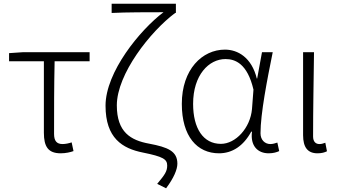

<svg xmlns="http://www.w3.org/2000/svg" viewBox="-20 -815 1827 1037"><path d="M308 13C335 13 361 7 377 1L367 -46C352 -41 334 -37 318 -37C286 -37 272 -54 272 -92C272 -220 272 -350 275 -484H464V-533H103L29 -528V-484H217V-98C217 -22 241 13 308 13Z M877 202C919 146 938 100 938 69C938 1 886 -20 786 -39C686 -57 611 -101 611 -246C611 -415 792 -645 926 -745H930V-795H583V-745C656 -749 794 -749 863 -749C736 -653 550 -426 550 -244C550 -69 641 -13 752 9C861 31 883 45 883 79C883 110 871 128 829 178Z M1163 13C1235 13 1295 -27 1337 -104H1341C1331 -26 1373 13 1431 13C1457 13 1475 7 1488 1L1478 -45C1467 -41 1453 -37 1440 -37C1411 -37 1387 -59 1387 -95C1387 -201 1423 -385 1453 -533H1395L1369 -391H1367C1339 -505 1264 -547 1195 -547C1072 -547 962 -440 962 -254C962 -78 1045 13 1163 13ZM1173 -38C1078 -38 1023 -121 1023 -254C1023 -410 1108 -496 1198 -496C1250 -496 1316 -472 1349 -331L1341 -226C1332 -124 1253 -38 1173 -38Z M1695 13C1718 13 1734 8 1746 2L1737 -44C1724 -39 1715 -37 1705 -37C1685 -37 1671 -50 1671 -78C1671 -225 1674 -379 1676 -533H1617V-85C1617 -19 1642 13 1695 13Z"/></svg>

Font: Noto Sans CJK Light
Style: Regular
Weight: 300
Designer: Ryoko NISHIZUKA (kana & ideographs); Paul D. Hunt (Latin, Greek & Cyrillic); Wenlong ZHANG (bopomofo); Sandoll Communica
Foundry: Adobe Systems Incorporated
Version: Version 1.000;PS 1;hotconv 1.0.78;makeotf.lib2.5.61930